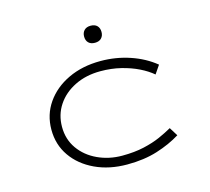

<svg xmlns="http://www.w3.org/2000/svg" viewBox="-105 -846 1072 979"><g transform="rotate(-15 431.5 -356.0)"><path d="M451 10Q356 10 281.5 -25Q207 -60 164.5 -121Q122 -182 122 -261Q122 -340 165 -402Q208 -464 283 -499.5Q358 -535 454 -535Q535 -535 609 -510Q683 -485 738 -440L708 -396Q680 -420 639.5 -440Q599 -460 548.5 -472.5Q498 -485 440 -485Q364 -485 304.5 -455.5Q245 -426 211.5 -375.5Q178 -325 178 -261Q178 -195 213.5 -145Q249 -95 308.5 -67.5Q368 -40 437 -40Q502 -40 552.5 -51.5Q603 -63 640 -79.5Q677 -96 707 -113L735 -68Q680 -34 610 -12Q540 10 451 10ZM452 -632Q430 -632 418 -644Q406 -656 406 -677Q406 -697 418 -709.5Q430 -722 452 -722Q474 -722 486 -710Q498 -698 498 -677Q498 -657 486 -644.5Q474 -632 452 -632Z"/></g></svg>

Font: Lexend Zetta ExtraLight
Style: Regular
Weight: 250
Version: Version 1.007